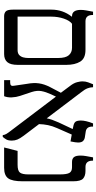

<svg xmlns="http://www.w3.org/2000/svg" viewBox="330 -1017 697 1397"><g transform="rotate(90 678.5 -318.5)"><path d="M98 0Q76 0 63 -12Q50 -24 50 -65V-343Q50 -427 101 -492V-494H98Q52 -494 52 -558Q52 -576 55.5 -595Q59 -614 65 -647H89V-644Q89 -592 135 -592H343Q405 -592 428.5 -553.5Q452 -515 452 -452V-100Q452 -46 432 -23Q412 0 373 0ZM101 -98H344Q368 -98 380.5 -110Q393 -122 397.5 -139.5Q402 -157 402 -175V-393Q402 -448 381.5 -471Q361 -494 328 -494H153Q130 -477 115.5 -434.5Q101 -392 101 -343Z M563 0V-44H581Q610 -44 604 -71L590 -167Q581 -215 586.5 -253.5Q592 -292 613 -333L655 -413L605 -480Q584 -507 578 -531Q572 -555 572 -568Q572 -593 579 -611Q586 -629 593 -647H615V-643Q615 -627 622.5 -607Q630 -587 651 -561L841 -310Q844 -328 853 -352.5Q862 -377 871 -397L919 -499L901 -503Q877 -507 867 -518Q857 -529 857 -559Q857 -575 862 -597.5Q867 -620 878 -647H901V-642Q901 -600 936 -594L981 -587Q997 -584 1007 -573Q1017 -562 1017 -538Q1017 -527 1015 -516Q1013 -505 1009 -483L959 -492L912 -385Q897 -351 890.5 -319.5Q884 -288 883 -254L967 -143Q988 -115 995.5 -96Q1003 -77 1003 -56Q1003 -30 994.5 -15.5Q986 -1 976 10H963Q962 -3 954.5 -16Q947 -29 929 -52L683 -377L666 -341Q649 -304 643 -272Q637 -240 649 -202L678 -115Q687 -88 688.5 -56.5Q690 -25 680 0Z M1053 0 1078 -98H1179Q1223 -98 1236 -115.5Q1249 -133 1249 -176V-407Q1249 -456 1238 -475Q1227 -494 1197 -494H1159Q1134 -494 1123 -508.5Q1112 -523 1112 -555Q1112 -576 1115.5 -595Q1119 -614 1125 -647H1149V-644Q1149 -592 1195 -592H1223Q1260 -592 1279.5 -574.5Q1299 -557 1299 -503V-134Q1299 -59 1277.5 -29.5Q1256 0 1201 0Z"/></g></svg>

Font: Noto Serif Hebrew SemiCondensed
Style: Regular
Weight: 400
Width: 4
Designer: Monotype Design Team
Foundry: Monotype Imaging Inc.
Version: Version 2.004; ttfautohint (v1.8.4.7-5d5b)